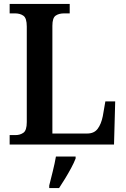

<svg xmlns="http://www.w3.org/2000/svg" viewBox="-20 -734 638 975"><path d="M29 0V-48H59Q82 -48 99 -60Q116 -72 116 -114V-599Q116 -642 99 -654Q82 -666 57 -666H29V-714H334V-666H305Q279 -666 262.5 -654.5Q246 -643 246 -603V-56H423Q458 -56 476 -80Q494 -104 502 -144L515 -219H565L559 0ZM230 208Q238 176 248 136Q258 96 264 61H364V71Q356 92 341.5 119Q327 146 310.5 173Q294 200 280 221H230Z"/></svg>

Font: Noto Serif SemiCondensed SemiBold
Style: Regular
Weight: 600
Width: 4
Designer: Monotype Design Team
Foundry: Monotype Imaging Inc.
Version: Version 2.013; ttfautohint (v1.8.4.7-5d5b)